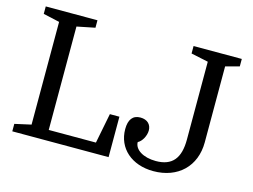

<svg xmlns="http://www.w3.org/2000/svg" viewBox="-98 -889 1409 1069"><g transform="rotate(15 606.0 -354.5)"><path d="M341 -677V-720H43V-677L137 -656V-64L43 -43V0H598V-233H543L509 -60H237V-656ZM994 -207C994 -100 952 -47 857 -47C784 -47 733 -80 733 -123C756 -134 776 -170 776 -201C776 -236 752 -259 713 -259C669 -259 647 -230 647 -175C647 -65 733 11 858 11C1000 11 1094 -80 1094 -218V-656L1173 -677V-720H895V-677L994 -656Z"/></g></svg>

Font: Domine
Style: Regular
Weight: 400
Designer: Pablo Impallari, Rodrigo Fuenzalida, Brenda Gallo
Foundry: Pablo Impallari, Rodrigo Fuenzalida, Brenda Gallo
Version: Version 2.000